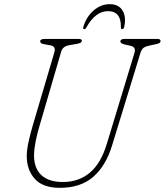

<svg xmlns="http://www.w3.org/2000/svg" viewBox="-20 -887 791 922"><path d="M493 -196.5 625 -630.5Q630 -645.5 626 -654.5Q622 -663.5 605.5 -667.5L578 -673.5Q558 -679 558 -687.5Q558 -700 578 -700H736Q751 -700 751 -690.5Q751 -685 746.8 -681.2Q742.5 -677.5 727.5 -674.5L697 -668Q680 -664.5 670 -657.8Q660 -651 654 -631.5L518.5 -189.5Q488.5 -90.5 427.8 -37.8Q367 15 267.5 15Q185 15 146.5 -28.8Q108 -72.5 108.5 -138.5Q109 -169 117.2 -206.5Q125.5 -244 137 -283.5L241 -635.5Q250 -664.5 221.5 -669.5L193 -674.5Q181 -676.5 177 -680Q173 -683.5 173 -689.5Q173.5 -700 195.5 -700H358Q373 -700 373 -691.5Q373 -686 367.5 -682.2Q362 -678.5 347.5 -676L310.5 -669.5Q281 -664 274 -639.5L170 -283.5Q158.5 -245 151.2 -208.5Q144 -172 143.5 -142Q143 -79.5 178.5 -46.2Q214 -13 281.5 -13Q358.5 -13 411.8 -58Q465 -103 493 -196.5ZM498.5 -833.5Q438.5 -833.5 395 -755.5Q390.5 -747 385 -747Q377 -747 380 -757Q394 -805.5 429 -836.2Q464 -867 507 -867Q550 -867 568.8 -835.8Q587.5 -804.5 576 -756Q573.5 -747 566.5 -747Q560.5 -747 560.5 -755.5Q562.5 -833.5 498.5 -833.5Z"/></svg>

Font: Fraunces 72pt S100 Thin
Style: Italic
Weight: 100
Italic angle: -16°
Version: Version 1.000; ttfautohint (v1.8.3)